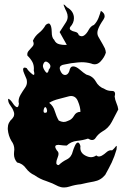

<svg xmlns="http://www.w3.org/2000/svg" viewBox="-20 -843 560 852"><path d="M238.3 -16.6Q212.9 -30.3 185.1 -39.6Q157.2 -48.3 133.3 -65.4Q110.4 -75.7 95.2 -96.2Q80.6 -117.2 55.7 -122.1Q42 -138.2 42 -159.2Q42 -164.1 42.5 -168.9Q43.5 -174.3 43.5 -179.7Q43.5 -200.7 30.8 -217.3Q17.1 -240.2 14.6 -269Q14.6 -271 14.6 -274.9Q14.6 -299.3 34.7 -316.9Q42 -325.2 42.5 -333Q43 -335 43 -336.9Q43 -342.8 40.5 -348.6Q35.6 -362.8 24.9 -376.5Q16.1 -388.2 16.1 -401.4Q16.1 -401.4 16.1 -404.8Q24.9 -402.8 35.6 -386.7Q45.9 -370.6 54.2 -367.7Q55.2 -367.2 56.2 -367.2Q57.6 -368.2 60.1 -369.6Q62.5 -372.6 64 -382.8Q62.5 -388.7 62.5 -394Q62.5 -398.9 63.5 -403.3Q65.4 -412.6 70.8 -421.9Q80.1 -438 91.8 -454.6Q99.6 -465.8 99.6 -478.5Q99.6 -484.4 98.1 -491.2Q95.2 -499 87.4 -516.6Q82.5 -527.8 82.5 -534.2Q82.5 -538.6 84.5 -541Q85.9 -543 89.4 -543Q92.8 -543 98.6 -540.5Q104.5 -529.3 121.1 -515.6Q126.5 -510.7 129.4 -510.7Q132.3 -510.7 132.3 -516.1Q132.3 -521 129.9 -530.3Q130.4 -534.7 130.4 -538.6Q130.4 -554.7 124 -567.4Q115.7 -583 101.6 -596.2Q101.1 -599.1 101.1 -601.6Q101.1 -606 102.5 -609.9Q105 -615.7 109.4 -620.1Q117.2 -629.4 125 -637.7Q129.4 -642.6 129.4 -648.9Q129.4 -654.8 126 -662.1Q134.8 -682.6 152.8 -696.8Q170.9 -710.9 182.6 -731.9Q189 -737.8 193.4 -738.3Q194.8 -738.8 195.8 -738.8Q198.7 -738.8 200.7 -736.8Q209 -728.5 209.5 -702.1Q209.5 -675.3 220.2 -666.5Q227.5 -649.9 244.1 -646.5Q256.3 -643.6 267.6 -643.6Q272 -643.6 276.4 -644Q268.6 -658.2 260.3 -672.4Q252.4 -686.5 244.6 -700.7Q256.8 -720.7 272 -743.2Q280.3 -755.4 280.3 -769Q280.3 -779.3 275.4 -790.5Q269 -802.7 263.7 -816.9Q262.2 -820.3 262.2 -821.8Q262.2 -822.8 263.2 -822.8Q266.1 -822.8 277.3 -810.5Q303.2 -796.4 307.6 -770.5Q308.1 -766.1 308.1 -762.2Q308.1 -741.2 291.5 -723.1Q289.6 -719.7 289.6 -716.8Q289.6 -715.8 290 -714.8Q291 -711.4 293.9 -709.5Q301.3 -704.1 314 -701.7Q326.7 -698.7 329.6 -687Q336.4 -682.1 342.3 -682.1Q348.1 -682.1 353 -685.5Q364.3 -692.9 373.5 -710.4Q382.8 -727.5 397 -732.4Q409.7 -745.1 417 -763.2Q423.8 -781.2 427.7 -794.9Q444.3 -784.7 444.3 -771.5Q444.3 -763.7 438.5 -755.4Q422.4 -732.4 415.5 -713.9Q412.1 -705.1 412.1 -697.3Q412.1 -687 417.5 -678.2Q426.3 -662.1 436 -646Q441.4 -637.2 445.3 -628.4Q449.2 -619.1 449.7 -609.4Q443.8 -588.9 425.8 -569.8Q414.1 -557.6 399.9 -557.6Q392.1 -557.6 383.3 -561.5Q363.3 -566.9 342.3 -566.9Q334 -566.9 325.2 -565.9Q295.9 -563.5 267.6 -557.1Q245.1 -554.2 245.1 -540.5Q245.1 -536.6 246.6 -532.2Q254.4 -510.3 269.5 -510.3Q274.4 -510.3 279.3 -514.2Q284.2 -518.1 287.6 -527.3Q289.6 -538.6 293.9 -543.5Q297.9 -548.3 303.7 -548.3Q304.2 -548.3 305.2 -548.3Q317.4 -548.3 334 -534.2Q351.1 -519 362.8 -512.2Q391.6 -505.4 404.8 -481.9Q417.5 -458 443.8 -448.2Q457.5 -439.5 475.1 -439.5Q476.1 -439.5 477.1 -439.5Q477.1 -439.5 477.5 -439.5Q490.2 -439.5 490.7 -426.8Q490.7 -421.9 488.8 -415Q490.2 -400.4 496.6 -385.7Q502.9 -371.6 504.9 -357.4Q490.2 -330.1 476.1 -302.2Q461.4 -273.9 433.1 -258.8Q415 -247.6 404.3 -231Q398.4 -221.7 388.7 -221.7Q380.9 -221.7 370.6 -228Q346.7 -220.2 320.8 -217.8Q294.9 -214.8 276.4 -197.3Q273.4 -197.3 270.5 -197.3Q261.2 -197.3 248.5 -199.2Q243.2 -200.2 238.8 -200.2Q229.5 -200.2 226.1 -195.8Q225.1 -194.3 225.1 -192.4Q225.1 -190.9 225.6 -188.5Q227.1 -183.1 232.9 -174.8Q239.7 -168.9 239.7 -160.2Q239.7 -154.3 236.8 -147Q230 -130.9 230 -120.6Q230 -119.6 230 -118.2Q230.5 -114.7 232.9 -112.8Q235.4 -110.4 240.7 -110.4Q255.9 -125.5 276.9 -135.7Q297.4 -146 303.2 -171.9Q305.7 -181.2 312 -195.3Q318.4 -210 325.2 -210.4Q325.7 -210.4 326.2 -210.4Q329.1 -210.4 331.5 -207Q334.5 -203.6 336.9 -194.8Q336.4 -190.9 336.4 -187Q336.4 -164.1 359.4 -152.3Q372.6 -145.5 383.8 -145.5Q396 -145.5 407.2 -153.3Q413.1 -148.4 418.9 -148.4Q424.8 -148.9 431.2 -151.9Q441.9 -157.7 453.1 -168Q462.4 -176.3 473.1 -176.3Q475.1 -176.3 477.5 -175.8Q487.3 -184.1 493.7 -192.9Q495.6 -195.8 496.6 -195.8Q498 -195.8 498 -190.9Q498 -187 497.1 -179.7Q488.8 -149.9 475.6 -121.6Q461.9 -93.8 446.8 -66.9Q427.2 -43 397 -37.6Q366.7 -32.2 338.4 -25.4Q314 -23.4 288.1 -15.1Q276.4 -11.2 265.1 -11.2Q264.2 -11.2 263.2 -11.2Q250.5 -11.2 238.3 -16.6ZM281.2 -306.6Q299.3 -312.5 308.6 -329.6Q317.9 -346.7 336.9 -346.7Q336.9 -367.7 325.7 -394Q316.4 -417 294.9 -417Q291 -417 287.1 -416Q264.6 -409.7 240.7 -403.8Q216.3 -397.9 198.2 -386.7Q216.3 -373.5 223.1 -350.1Q230 -326.7 240.7 -308.1Q251 -302.7 261.2 -301.8Q261.7 -301.8 262.7 -301.8Q272 -301.8 281.2 -306.6ZM189 -352.1Q187.5 -360.4 185.5 -363.8Q183.6 -367.2 181.6 -367.7Q181.6 -367.7 181.2 -367.7Q175.8 -367.7 173.3 -353Q173.3 -351.6 173.3 -350.1Q173.3 -342.8 179.2 -342.3Q182.1 -342.3 187 -344.2Q187.5 -345.7 188.5 -347.7Q188.5 -349.1 189 -352.1ZM196.8 -534.7Q203.6 -542 203.6 -549.3Q203.6 -557.1 194.8 -564.5Q188.5 -569.8 183.6 -569.8Q175.8 -569.8 171.4 -556.2Q170.4 -553.7 170.4 -550.8Q170.4 -541.5 179.7 -527.8Q184.6 -520 188.5 -520Q193.8 -520 196.8 -534.7Z"/></svg>

Font: Brazier Flame
Style: Regular
Weight: 400
Designer: Walter E Stewart
Version: 0.1